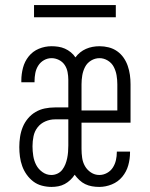

<svg xmlns="http://www.w3.org/2000/svg" viewBox="-20 -724 590 756"><path d="M183 12Q164 12 145 7Q126 2 111 -9.5Q96 -21 85 -36.5Q74 -52 67.5 -70Q61 -88 58.5 -107Q56 -126 56 -145Q56 -165 59 -185Q62 -205 69.5 -223.5Q77 -242 90 -257.5Q103 -273 120 -283Q137 -293 156.5 -297Q176 -301 196 -301H249V-410Q249 -425 246 -440.5Q243 -456 234.5 -468.5Q226 -481 212 -488Q198 -495 183 -495Q167 -495 153 -487Q139 -479 130.5 -465.5Q122 -452 119 -436Q116 -420 116 -405V-400H64V-407Q64 -432 70.5 -457Q77 -482 93 -502Q109 -522 133 -532Q157 -542 183 -542Q196 -542 209.5 -540Q223 -538 235.5 -532.5Q248 -527 259 -518Q270 -509 277 -498Q285 -509 295.5 -517.5Q306 -526 318.5 -531.5Q331 -537 344.5 -539.5Q358 -542 372 -542Q390 -542 408 -537.5Q426 -533 441 -522.5Q456 -512 466.5 -497Q477 -482 483 -464.5Q489 -447 491.5 -429Q494 -411 494 -392V-241H301V-138Q301 -120 303.5 -102.5Q306 -85 314.5 -70Q323 -55 338 -45Q353 -35 371 -35Q387 -35 401.5 -43Q416 -51 424.5 -64.5Q433 -78 436.5 -93.5Q440 -109 440 -125V-127H492V-124Q492 -98 485 -73Q478 -48 461.5 -28Q445 -8 420.5 2Q396 12 371 12Q356 12 342 9.5Q328 7 315.5 1Q303 -5 292.5 -15Q282 -25 274 -36Q267 -25 257 -15.5Q247 -6 235 0.5Q223 7 209.5 9.5Q196 12 183 12ZM301 -289H442V-392Q442 -410 439 -427.5Q436 -445 428 -460.5Q420 -476 404.5 -485.5Q389 -495 372 -495Q354 -495 338.5 -485.5Q323 -476 315 -460.5Q307 -445 304 -427.5Q301 -410 301 -392ZM182 -35Q195 -35 206.5 -40.5Q218 -46 225.5 -56Q233 -66 237.5 -77.5Q242 -89 244.5 -101Q247 -113 248 -125.5Q249 -138 249 -151V-254H196Q177 -254 158.5 -246Q140 -238 128 -222.5Q116 -207 112 -187.5Q108 -168 108 -148Q108 -129 111 -110Q114 -91 122.5 -74.5Q131 -58 147 -46.5Q163 -35 182 -35ZM436 -656H114V-704H436Z"/></svg>

Font: Lode Dark
Style: Regular
Weight: 400
Monospace: yes
Designer: Belleve Invis
Foundry: Belleve Invis
Version: Version 29.2.0; ttfautohint (v1.8.3)